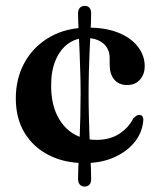

<svg xmlns="http://www.w3.org/2000/svg" viewBox="-20 -572 560 674"><path d="M291 -244Q291 -203 292 -165.2Q293 -127.5 294.2 -93.5Q295.5 -59.5 297 -31Q298.5 -2.5 299.2 19.8Q300 42 300 56.5Q300 69.5 293.8 76.2Q287.5 83 276.5 83Q267 83 260.5 76.2Q254 69.5 254 55.5Q254 41.5 254.8 19.5Q255.5 -2.5 257 -30.8Q258.5 -59 259.8 -93Q261 -127 262 -165Q263 -203 263 -244Q263 -282.5 261.8 -318Q260.5 -353.5 259.5 -385.2Q258.5 -417 257 -443.8Q255.5 -470.5 254.8 -491.2Q254 -512 254 -525.5Q254 -538 260.5 -544.8Q267 -551.5 278 -551.5Q287.5 -551.5 293.8 -545Q300 -538.5 300 -524.5Q300 -511.5 299.2 -490.8Q298.5 -470 297 -443.5Q295.5 -417 294.2 -385.2Q293 -353.5 292 -318Q291 -282.5 291 -244ZM488 -340Q488 -311 471.2 -292.2Q454.5 -273.5 426.5 -273.5Q397 -273.5 381 -292.8Q365 -312 365 -345.5V-368.5Q365 -400.5 342.5 -419.5Q320 -438.5 281.5 -438.5Q246.5 -438.5 219 -418.5Q191.5 -398.5 175.5 -361.5Q159.5 -324.5 159.5 -272.5Q159.5 -210.5 180.2 -167.8Q201 -125 237 -103Q273 -81 318.5 -81Q365.5 -81 398.2 -102Q431 -123 448 -156.5Q455.5 -163.5 460 -166.2Q464.5 -169 469 -168.5Q476 -168.5 479.8 -163.8Q483.5 -159 483 -150Q480 -107.5 452.8 -73.5Q425.5 -39.5 380.2 -19.5Q335 0.5 277 0.5Q206.5 0.5 151.8 -27.2Q97 -55 66.2 -105.8Q35.5 -156.5 35.5 -226.5Q35.5 -297.5 67 -353.8Q98.5 -410 155.8 -442.5Q213 -475 289.5 -475Q352 -475 396.5 -456.8Q441 -438.5 464.5 -407.5Q488 -376.5 488 -340Z"/></svg>

Font: Fraunces SemiBold
Style: Regular
Weight: 600
Version: Version 1.000;[b76b70a41]